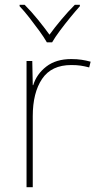

<svg xmlns="http://www.w3.org/2000/svg" viewBox="-20 -783 415 803"><path d="M278 -536Q302 -536 321.5 -533Q341 -530 359 -525L353 -501Q334 -506 317.5 -508.5Q301 -511 278 -511Q195 -511 156 -453Q117 -395 117 -297V0H91V-528H115L117 -427H119Q133 -473 173.5 -504.5Q214 -536 278 -536ZM176 -606Q164 -627 144 -654.5Q124 -682 102.5 -709.5Q81 -737 62 -757V-763H83Q111 -735 138.5 -701Q166 -667 187 -638Q208 -667 236.5 -701Q265 -735 293 -763H314V-757Q296 -737 273.5 -709.5Q251 -682 230.5 -654.5Q210 -627 198 -606Z"/></svg>

Font: Noto Sans Myanmar Thin
Style: Regular
Weight: 100
Designer: Monotype Design Team
Foundry: Monotype Imaging Inc.
Version: Version 2.107; ttfautohint (v1.8.4.7-5d5b)